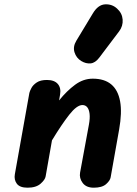

<svg xmlns="http://www.w3.org/2000/svg" viewBox="-20 -872 638 892"><path d="M108 0Q72 0 58.2 -18.5Q44.5 -37 49 -62.5L116.5 -440.5Q118.5 -449 126 -463.2Q133.5 -477.5 150.8 -489Q168 -500.5 198 -500.5Q232.5 -500.5 248.5 -482Q264.5 -463.5 259 -432L254.5 -405.5Q290.5 -450 328.8 -478.2Q367 -506.5 411 -506.5Q465 -506.5 496.8 -480Q528.5 -453.5 538 -401.2Q547.5 -349 533.5 -270.5L494 -48Q491.5 -33 472.8 -16.5Q454 0 415.5 0Q380.5 0 364 -22.2Q347.5 -44.5 352 -70L393 -292.5Q398.5 -322.5 396.2 -342.8Q394 -363 385.5 -373.5Q377 -384 363 -384Q337 -384 301.5 -338.8Q266 -293.5 221.5 -220L192 -52.5Q189.5 -37 168.5 -18.5Q147.5 0 108 0ZM357.5 -588.5Q334.5 -602.5 326.2 -628.8Q318 -655 334.5 -682.5L411.5 -810Q435.5 -850 468.2 -851.8Q501 -853.5 524 -832Q547.5 -811 549.8 -781Q552 -751 533.5 -726.5L441 -604Q422.5 -579.5 400.8 -577.5Q379 -575.5 357.5 -588.5Z"/></svg>

Font: Edu AU VIC WA NT Pre
Style: Bold
Weight: 700
Designer: Tina and Corey Anderson, Eben Sorkin, Mirko Velimirovic
Foundry: Google for Education
Version: Version 1.001